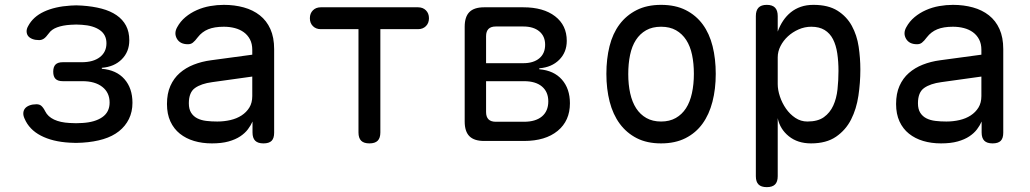

<svg xmlns="http://www.w3.org/2000/svg" viewBox="-20 -580 4240 790"><path d="M96 -473Q116 -511 161 -532Q206 -553 270 -557Q282 -558 293.5 -558Q305 -558 317 -557Q362 -554 398 -544.5Q434 -535 459.5 -517.5Q485 -500 498.5 -474.5Q512 -449 512 -414Q512 -367 481 -336Q450 -305 399 -301V-297Q459 -292 492 -254.5Q525 -217 525 -157Q525 -120 510.5 -90.5Q496 -61 469.5 -40Q443 -19 405 -7.5Q367 4 319 7Q306 8 292.5 8Q279 8 266 7Q196 3 148 -22Q100 -47 81 -92Q75 -105 76 -116Q77 -127 83.5 -134.5Q90 -142 102 -146.5Q114 -151 130 -151Q136 -151 141 -149.5Q146 -148 150 -144.5Q154 -141 158 -135.5Q162 -130 166 -122Q177 -100 202.5 -88Q228 -76 266 -74Q279 -73 292.5 -73Q306 -73 319 -74Q371 -77 401 -98Q431 -119 431 -158Q431 -199 401 -222.5Q371 -246 319 -246H238Q218 -246 208.5 -255.5Q199 -265 199 -285Q199 -305 208.5 -314.5Q218 -324 238 -324H316Q364 -324 391 -345Q418 -366 418 -402Q418 -437 391 -456Q364 -475 317 -478Q305 -479 293.5 -479Q282 -479 270 -478Q238 -476 215 -467.5Q192 -459 181 -443Q175 -435 170 -429.5Q165 -424 160.5 -421Q156 -418 151 -416.5Q146 -415 141 -415Q125 -415 113.5 -419.5Q102 -424 96 -431.5Q90 -439 89.5 -450Q89 -461 96 -473Z M1018 -355V-375Q1018 -400 1008.5 -418Q999 -436 983 -447.5Q967 -459 946 -464.5Q925 -470 901 -470Q862 -470 836.5 -459.5Q811 -449 794 -427Q788 -419 783 -413.5Q778 -408 773.5 -404.5Q769 -401 764 -399.5Q759 -398 753 -398Q721 -398 708 -420.5Q695 -443 709 -468Q722 -492 743 -509.5Q764 -527 790 -538.5Q816 -550 844.5 -555Q873 -560 901 -560Q945 -560 983 -549.5Q1021 -539 1049 -517Q1077 -495 1092.5 -460.5Q1108 -426 1108 -378V-34Q1108 -11 1097.5 -0.5Q1087 10 1064 10Q1041 10 1030 -1Q1019 -12 1019 -35V-80Q1012 -64 1000 -48Q988 -32 968.5 -19Q949 -6 920.5 2Q892 10 852 10Q812 10 778.5 0Q745 -10 720 -30Q695 -50 681 -80.5Q667 -111 667 -152Q667 -195 681 -226.5Q695 -258 719.5 -279.5Q744 -301 777 -314Q810 -327 848 -332ZM1018 -265 853 -242Q808 -236 782.5 -218Q757 -200 757 -155Q757 -131 766.5 -116Q776 -101 792 -93Q808 -85 829 -82.5Q850 -80 874 -80Q902 -80 928 -86Q954 -92 974 -105Q994 -118 1006 -137.5Q1018 -157 1018 -185Z M1455 -460H1300Q1280 -460 1267.5 -472.5Q1255 -485 1255 -505Q1255 -525 1267.5 -537.5Q1280 -550 1300 -550H1700Q1720 -550 1732.5 -537.5Q1745 -525 1745 -505Q1745 -485 1732.5 -472.5Q1720 -460 1700 -460H1545V-35Q1545 -12 1534 -1Q1523 10 1500 10Q1477 10 1466 -1Q1455 -12 1455 -35Z M1972 0Q1931 0 1911.5 -19.5Q1892 -39 1892 -80V-470Q1892 -511 1911.5 -530.5Q1931 -550 1972 -550H2133Q2216 -550 2264 -513Q2312 -476 2312 -412Q2312 -365 2281 -334Q2250 -303 2199 -299V-295Q2259 -290 2292 -252.5Q2325 -215 2325 -155Q2325 -83 2274.5 -41.5Q2224 0 2136 0ZM1980 -246V-119Q1980 -99 1990 -89Q2000 -79 2020 -79H2136Q2184 -79 2210 -101Q2236 -123 2236 -163Q2236 -202 2210 -224Q2184 -246 2136 -246ZM2020 -471Q2000 -471 1990 -461Q1980 -451 1980 -431V-320H2133Q2175 -320 2199 -340Q2223 -360 2223 -396Q2223 -431 2199 -451Q2175 -471 2133 -471Z M2700 10Q2642 10 2600 -11.5Q2558 -33 2530 -71Q2502 -109 2488.5 -161.5Q2475 -214 2475 -276Q2475 -338 2488 -390Q2501 -442 2529 -479.5Q2557 -517 2599.5 -538.5Q2642 -560 2700 -560Q2759 -560 2801.5 -538.5Q2844 -517 2871.5 -479.5Q2899 -442 2912 -390Q2925 -338 2925 -276Q2925 -214 2911.5 -161.5Q2898 -109 2870.5 -71Q2843 -33 2800.5 -11.5Q2758 10 2700 10ZM2700 -80Q2735 -80 2760.5 -94.5Q2786 -109 2802.5 -134.5Q2819 -160 2827 -196.5Q2835 -233 2835 -276Q2835 -319 2827.5 -354.5Q2820 -390 2803.5 -415.5Q2787 -441 2761.5 -455.5Q2736 -470 2700 -470Q2664 -470 2638.5 -455.5Q2613 -441 2596.5 -415.5Q2580 -390 2572.5 -354Q2565 -318 2565 -275Q2565 -232 2573 -196Q2581 -160 2597.5 -134.5Q2614 -109 2639.5 -94.5Q2665 -80 2700 -80Z M3135 -560Q3158 -560 3169 -548.5Q3180 -537 3180 -514V-450Q3189 -475 3202.5 -495Q3216 -515 3234 -529.5Q3252 -544 3275 -552Q3298 -560 3327 -560Q3388 -560 3426 -536Q3464 -512 3485 -473.5Q3506 -435 3513 -388Q3520 -341 3520 -294Q3520 -240 3512 -186Q3504 -132 3482 -88.5Q3460 -45 3420 -17.5Q3380 10 3317 10Q3262 10 3225.5 -19.5Q3189 -49 3180 -94V145Q3180 168 3169 179Q3158 190 3135 190Q3112 190 3101 179Q3090 168 3090 145V-514Q3090 -537 3101 -548.5Q3112 -560 3135 -560ZM3318 -470Q3291 -470 3266 -459Q3241 -448 3222 -430.5Q3203 -413 3191.5 -390.5Q3180 -368 3180 -344V-234Q3180 -210 3189 -183Q3198 -156 3214 -133Q3230 -110 3252.5 -95Q3275 -80 3302 -80Q3345 -80 3370 -98Q3395 -116 3408.5 -145.5Q3422 -175 3426 -212.5Q3430 -250 3430 -288Q3430 -327 3425 -360.5Q3420 -394 3407.5 -418.5Q3395 -443 3373 -456.5Q3351 -470 3318 -470Z M4018 -355V-375Q4018 -400 4008.5 -418Q3999 -436 3983 -447.5Q3967 -459 3946 -464.5Q3925 -470 3901 -470Q3862 -470 3836.5 -459.5Q3811 -449 3794 -427Q3788 -419 3783 -413.5Q3778 -408 3773.5 -404.5Q3769 -401 3764 -399.5Q3759 -398 3753 -398Q3721 -398 3708 -420.5Q3695 -443 3709 -468Q3722 -492 3743 -509.5Q3764 -527 3790 -538.5Q3816 -550 3844.5 -555Q3873 -560 3901 -560Q3945 -560 3983 -549.5Q4021 -539 4049 -517Q4077 -495 4092.5 -460.5Q4108 -426 4108 -378V-34Q4108 -11 4097.5 -0.5Q4087 10 4064 10Q4041 10 4030 -1Q4019 -12 4019 -35V-80Q4012 -64 4000 -48Q3988 -32 3968.5 -19Q3949 -6 3920.5 2Q3892 10 3852 10Q3812 10 3778.5 0Q3745 -10 3720 -30Q3695 -50 3681 -80.5Q3667 -111 3667 -152Q3667 -195 3681 -226.5Q3695 -258 3719.5 -279.5Q3744 -301 3777 -314Q3810 -327 3848 -332ZM4018 -265 3853 -242Q3808 -236 3782.5 -218Q3757 -200 3757 -155Q3757 -131 3766.5 -116Q3776 -101 3792 -93Q3808 -85 3829 -82.5Q3850 -80 3874 -80Q3902 -80 3928 -86Q3954 -92 3974 -105Q3994 -118 4006 -137.5Q4018 -157 4018 -185Z"/></svg>

Font: Maple Mono Normal
Style: Regular
Weight: 400
Monospace: yes
Designer: subframe7536
Version: Version 7.000